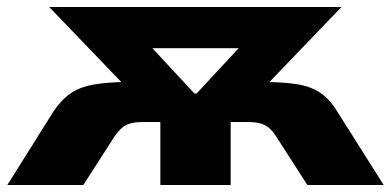

<svg xmlns="http://www.w3.org/2000/svg" viewBox="-20 -526 1112 546"><path d="M1 0 132 -209Q155 -243 181.5 -261Q208 -279 249 -286Q290 -293 353 -293H421L363 -253L120 -506H951L708 -253L651 -293H720Q782 -293 822 -287Q862 -281 889.5 -263Q917 -245 939 -209L1071 0H854L764 -140Q755 -154 744 -163Q733 -172 718.5 -175.5Q704 -179 685 -179H636V0H436V-179H387Q367 -179 352.5 -175.5Q338 -172 327.5 -163Q317 -154 307 -140L217 0ZM533 -260H539L707 -441L712 -389H359L365 -441Z"/></svg>

Font: Nunito Sans 7pt SemiExpanded Black
Style: Regular
Weight: 900
Width: 6
Designer: Vernon Adams
Foundry: Vernon Adams
Version: Version 3.101;gftools[0.9.27]